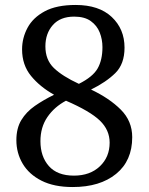

<svg xmlns="http://www.w3.org/2000/svg" viewBox="-20 -744 599 774"><path d="M273 10Q198 10 147.5 -15.5Q97 -41 71.5 -84Q46 -127 46 -179Q46 -227 66 -260Q86 -293 120.5 -317Q155 -341 198 -362Q141 -394 105 -438Q69 -482 69 -545Q69 -591 91 -632Q113 -673 160.5 -698.5Q208 -724 285 -724Q379 -724 430.5 -675.5Q482 -627 482 -552Q482 -486 445 -449.5Q408 -413 347 -383Q421 -348 467 -302Q513 -256 513 -191Q513 -96 448 -43Q383 10 273 10ZM298 -406Q354 -434 373.5 -468Q393 -502 393 -554Q393 -585 382 -613Q371 -641 346 -659Q321 -677 279 -677Q223 -677 193 -643Q163 -609 163 -557Q163 -503 197 -470Q231 -437 298 -406ZM278 -36Q343 -36 382.5 -73.5Q422 -111 422 -169Q422 -220 382.5 -258Q343 -296 246 -338Q199 -313 171 -272Q143 -231 143 -175Q143 -113 177 -74.5Q211 -36 278 -36Z"/></svg>

Font: Noto Serif Khitan Small Script
Style: Regular
Weight: 400
Designer: LIU Zhao, ZHANG Congyu, Kushim JIANG
Foundry: Guyu Beijing Co. Ltd.
Version: Version 1.000; ttfautohint (v1.8.4.7-5d5b)